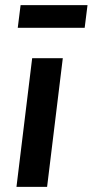

<svg xmlns="http://www.w3.org/2000/svg" viewBox="-20 -726 360 746"><path d="M60 -706H320L309 -618H49ZM105 -500H224L163 0H44Z"/></svg>

Font: Haskoy Bold
Style: Italic
Weight: 700
Designer: Ertekin Erdin
Foundry: Ertekin Erdin
Version: Version 2.000; ttfautohint (v1.8.4.7-5d5b)